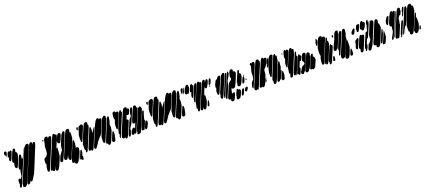

<svg xmlns="http://www.w3.org/2000/svg" viewBox="84 -1855 7552 3370"><g transform="rotate(-20 3859.5 -170.0)"><path d="M595 -432 482 -154 409 21 348 120 332 135 326 140 318 136 312 134V126V114L313 111L290 152L280 163L269 168L261 171L250 168L242 166L241 155L240 144L249 119L299 -2L432 -322L476 -427L501 -486L514 -504L524 -510L534 -516L541 -514L554 -510L556 -501L557 -480L549 -458L564 -485L570 -494L586 -501L595 -500L608 -489V-478ZM51 -426 59 -443H48H43L36 -452L29 -481L32 -491L35 -502L51 -515L66 -514L75 -509L82 -497L81 -488L73 -459L70 -455V-447L63 -427L55 -420L48 -415ZM249 -357 203 -240 184 -197 177 -182 163 -168 155 -170 142 -178 134 -192V-238L148 -276L146 -275L129 -277L127 -282L121 -297V-308L133 -355L177 -463L201 -504L209 -511L223 -512L231 -508L239 -497V-489L234 -463L225 -439L235 -444L250 -428L255 -413ZM481 -449 274 50 246 117 221 167 196 188 186 190 175 191 167 187 157 182 155 173 152 162 157 144 159 138 157 141 156 134 159 124 166 104 217 -19 347 -335 392 -443 404 -470 414 -473 421 -488 446 -507 456 -511 467 -510 478 -509 485 -500 492 -491 490 -480ZM150 -421 122 -355 111 -333 107 -326 92 -322 86 -321 84 -326 78 -341 79 -353 92 -398 90 -396H85L74 -398V-409L88 -458L103 -486L109 -495L114 -496L126 -495L127 -483L126 -477L136 -492L142 -498L156 -499L162 -500L164 -495L170 -482L167 -468ZM106 64 109 44 116 31 120 23 135 19 143 22 152 34V36L185 -6L189 -49L196 -92L208 -122L199 -125L190 -135L188 -146L190 -177L211 -232L246 -318L266 -361L273 -373L286 -378L294 -375L302 -361L296 -299L291 -287L305 -295L320 -310L336 -347L372 -436L383 -454L387 -461L388 -455L378 -433L341 -342L180 44L151 116L134 155L123 173L113 177L105 179L101 172L96 162L99 144L112 109L113 107L106 103V94Z M1255 -397 1250 -335 1209 -225 1145 -72 1126 -25 1114 2 1101 19 1096 17 1082 14 1075 2 1066 -26 1068 -39 1083 -81 1044 -17 1035 -11 1021 -10H1013L1007 -15L996 -23V-29L995 -46L1006 -79L1032 -143L1131 -382L1161 -453L1185 -498L1201 -511L1212 -514L1221 -516L1237 -509L1242 -507L1243 -501L1248 -485L1245 -472L1233 -437L1248 -453L1252 -445ZM890 -417 731 -33 692 57 684 72 675 79 667 84 661 79 652 72 650 64 648 46 655 -13 672 -61 668 -60 660 -58 659 -67 658 -98 662 -143 668 -153 674 -163 683 -169 712 -187 737 -222 746 -272 748 -351 778 -480 789 -498 801 -507 808 -512 825 -515 830 -516 840 -510 848 -505 849 -496 847 -474 853 -485 869 -498 882 -501 890 -503 899 -497 908 -491 909 -478ZM996 -423 824 -8 797 56 781 87 766 102 755 101H746L743 93L740 81V80L729 83L721 86L714 80L708 75V69L709 51L754 -60L893 -395L931 -483L947 -508L953 -514L968 -516L976 -512L984 -500L982 -488L989 -492L998 -494L1011 -486V-475ZM1143 -431 1004 -94 965 -15 958 -6 945 0 938 3 930 -1 920 -7 919 -13 917 -27 928 -62 956 -125 1009 -196 1014 -239 1022 -283 1058 -375 1094 -460 1115 -483 1118 -489 1122 -494V-491L1129 -498L1140 -501L1148 -497L1158 -492V-477ZM1078 -452 1046 -373 1034 -346 1029 -336 1010 -324 1005 -326 990 -331 986 -338 978 -349 977 -371 990 -407 1013 -460 1031 -486 1049 -496H1060L1069 -495L1076 -486L1081 -479V-471ZM758 -462 748 -447 743 -454 738 -461 743 -474 745 -480 761 -478ZM1295 -98 1244 25 1226 67 1211 94 1195 108 1184 112 1176 115 1165 112 1157 109 1151 99 1146 92 1148 78V75L1145 80L1134 83H1121L1109 75L1106 62L1121 -2L1215 -229L1231 -266L1240 -285L1253 -296L1260 -288L1263 -273L1264 -233L1256 -172L1246 -146L1259 -153L1264 -156L1278 -154L1290 -148L1300 -134V-126ZM944 -198 937 -114 917 -62 868 52 833 108 824 114H812H803L798 108L790 97V87L810 26L905 -202L927 -256L942 -266L943 -265L946 -273L956 -288L951 -276L945 -261L948 -254V-238ZM1301 -79 1260 22 1249 47 1244 53 1249 40 1262 8 1297 -78 1309 -98ZM1316 73 1307 89H1292H1287L1286 83L1285 68V67L1274 77L1266 73L1258 70V64V49L1271 15L1298 -51L1311 -78L1315 -87L1332 -88L1333 -77L1329 -33L1309 22L1316 18L1319 29ZM1279 -36 1261 8 1239 60 1232 69 1235 62 1246 35 1277 -42 1291 -73 1296 -80 1294 -72Z M1586 -412 1538 -294 1459 -104 1428 -31 1415 -15 1409 -9 1402 -14 1395 -20V-25L1397 -39L1403 -56L1399 -57L1393 -58L1391 -65L1386 -86L1390 -168L1425 -266L1475 -386L1503 -452L1526 -497L1542 -511L1555 -515L1563 -518L1573 -514L1583 -511L1586 -503L1590 -493L1588 -485L1582 -465L1580 -459L1590 -464L1592 -454L1594 -443ZM1917 -414 1801 -134 1772 -66 1753 -51 1755 -57 1757 -67V-66H1749L1743 -65L1741 -71L1736 -92L1740 -173L1773 -269L1814 -367L1843 -438L1866 -486L1890 -507L1900 -512L1916 -510L1924 -504L1931 -490L1928 -477L1922 -461L1923 -463H1928L1935 -461L1932 -451ZM1820 -401 1768 -276 1753 -239 1736 -208 1715 -190 1666 -132 1651 -114 1650 -115 1642 -94 1591 -23 1585 -18H1573H1564L1561 -23L1554 -36L1556 -46L1563 -72L1595 -148L1669 -328L1713 -431L1741 -481L1761 -504L1780 -512L1786 -510L1800 -498L1801 -479L1805 -485L1811 -491L1825 -494L1835 -492L1845 -482L1844 -466L1838 -445ZM1491 -445 1413 -256 1399 -224 1393 -213 1387 -211 1375 -212 1373 -223 1372 -274 1375 -338 1404 -424 1401 -425 1404 -436 1418 -471 1424 -483 1438 -496 1437 -490 1436 -486 1444 -495 1456 -502 1464 -506 1475 -505 1485 -504 1491 -497 1499 -489V-480V-468ZM1379 -429 1372 -447 1373 -456 1375 -471 1380 -478 1393 -486 1404 -479 1403 -472 1393 -438ZM1953 -283 1945 -222 1914 -140 1876 -49 1858 -17 1852 -8 1843 -3 1834 3 1825 1 1814 -2 1810 -15 1808 -23 1809 -31 1800 -28 1790 -31 1781 -41 1782 -49 1786 -72 1812 -137 1917 -390 1950 -465 1955 -474 1965 -479 1973 -482 1974 -477 1979 -455 1966 -381 1947 -334 1950 -333 1951 -323ZM1620 -357 1611 -296 1610 -293 1660 -368 1678 -388 1685 -392 1684 -387 1680 -374 1657 -317 1558 -79 1538 -32 1527 -14 1515 -3 1510 -5 1496 -11V-19V-30L1479 -19L1472 -16L1454 -26L1452 -41L1455 -62L1473 -107L1572 -347L1589 -387L1599 -405L1613 -414L1616 -405ZM1974 -147 1950 -40 1942 -29 1929 -22 1922 -18 1906 -22 1900 -23 1898 -28 1892 -43 1894 -54 1904 -87 1941 -175 1950 -194 1954 -201H1962H1970L1972 -190Z M2281 -268 2234 -152 2192 -51 2167 -9 2159 -1H2150H2139L2133 -11L2129 -18L2130 -32L2131 -34L2118 -22L2105 -17L2089 -22L2084 -24L2081 -31L2075 -42L2077 -59L2087 -92L2108 -143L2215 -401L2244 -470L2269 -513L2298 -525L2309 -526L2318 -520L2328 -514V-503L2329 -492L2327 -486L2336 -489L2347 -491L2354 -483L2360 -477L2359 -461L2353 -440L2334 -399L2322 -385L2311 -381L2303 -379L2296 -384L2287 -390V-392L2258 -314L2256 -309H2269H2277L2284 -296L2288 -289ZM2161 -456 2080 -261 2059 -215 2047 -207 2037 -218 2036 -233 2037 -284 2043 -324 2066 -384 2064 -385 2056 -389V-394L2054 -408V-440L2061 -495L2072 -513L2082 -518L2090 -522L2104 -520L2110 -518L2113 -513L2120 -500L2117 -490L2122 -496L2133 -500L2141 -504L2151 -501L2162 -498L2164 -489L2168 -479ZM2216 -436 2088 -129 2058 -58 2053 -46 2047 -44 2042 -41 2041 -47V-68L2058 -114L2057 -113L2051 -111L2050 -117L2047 -138L2066 -213L2159 -437L2177 -478L2189 -496L2201 -507L2209 -504L2217 -501V-489L2212 -473L2213 -474L2218 -472L2226 -469L2224 -461ZM2494 -404 2372 -108 2342 -40 2324 -22 2319 -29 2314 -36 2317 -50 2301 -27 2292 -20H2277L2268 -24L2258 -37L2259 -50L2275 -97L2309 -134L2320 -138L2330 -134L2341 -129L2342 -116L2339 -106L2350 -128L2383 -212H2382L2373 -207L2363 -202L2349 -205L2341 -211L2334 -225L2337 -241L2355 -291L2415 -436L2442 -487L2451 -497L2467 -500L2477 -498L2489 -487L2490 -482L2491 -465L2487 -453L2500 -456L2505 -457V-451L2507 -436L2503 -426ZM2393 -407 2342 -284 2311 -214 2265 -144 2262 -102 2239 -37 2231 -23 2221 -14 2215 -9 2208 -13 2199 -18V-23L2200 -40L2212 -70L2235 -127L2279 -232L2308 -296L2343 -336L2349 -345L2350 -356L2351 -390L2372 -456L2388 -481L2393 -488L2396 -487V-489L2398 -487L2408 -486H2414V-480V-467L2410 -449ZM2563 -443 2577 -406 2566 -372 2546 -323 2432 -50 2419 -21 2414 -11 2407 -8 2395 -2 2378 0 2355 -3 2350 -4 2351 -9 2354 -20 2365 -48 2359 -50 2360 -55 2364 -73 2391 -139 2487 -371 2511 -427 2523 -442 2527 -436 2535 -450 2545 -454ZM2538 -140 2511 -76 2497 -44 2479 -29 2478 -34 2475 -46 2471 -42 2454 -36 2446 -43V-54L2465 -115L2548 -315L2561 -346L2572 -362L2584 -369L2592 -354L2590 -346L2581 -318L2568 -281L2553 -220L2546 -203L2556 -200L2555 -190ZM2587 -122 2549 -48 2531 -35 2518 -39 2513 -41V-47L2512 -61L2522 -92L2546 -148L2559 -171L2564 -177L2568 -178L2576 -191L2574 -185L2571 -178H2573L2584 -180L2588 -170L2592 -160Z M2893 -412 2845 -294 2766 -104 2735 -31 2722 -15 2716 -9 2709 -14 2702 -20V-25L2704 -39L2710 -56L2706 -57L2700 -58L2698 -65L2693 -86L2697 -168L2732 -266L2782 -386L2810 -452L2833 -497L2849 -511L2862 -515L2870 -518L2880 -514L2890 -511L2893 -503L2897 -493L2895 -485L2889 -465L2887 -459L2897 -464L2899 -454L2901 -443ZM3224 -414 3108 -134 3079 -66 3060 -51 3062 -57 3064 -67V-66H3056L3050 -65L3048 -71L3043 -92L3047 -173L3080 -269L3121 -367L3150 -438L3173 -486L3197 -507L3207 -512L3223 -510L3231 -504L3238 -490L3235 -477L3229 -461L3230 -463H3235L3242 -461L3239 -451ZM3127 -401 3075 -276 3060 -239 3043 -208 3022 -190 2973 -132 2958 -114 2957 -115 2949 -94 2898 -23 2892 -18H2880H2871L2868 -23L2861 -36L2863 -46L2870 -72L2902 -148L2976 -328L3020 -431L3048 -481L3068 -504L3087 -512L3093 -510L3107 -498L3108 -479L3112 -485L3118 -491L3132 -494L3142 -492L3152 -482L3151 -466L3145 -445ZM2798 -445 2720 -256 2706 -224 2700 -213 2694 -211 2682 -212 2680 -223 2679 -274 2682 -338 2711 -424 2708 -425 2711 -436 2725 -471 2731 -483 2745 -496 2744 -490 2743 -486 2751 -495 2763 -502 2771 -506 2782 -505 2792 -504 2798 -497 2806 -489V-480V-468ZM2686 -429 2679 -447 2680 -456 2682 -471 2687 -478 2700 -486 2711 -479 2710 -472 2700 -438ZM3260 -283 3252 -222 3221 -140 3183 -49 3165 -17 3159 -8 3150 -3 3141 3 3132 1 3121 -2 3117 -15 3115 -23 3116 -31 3107 -28 3097 -31 3088 -41 3089 -49 3093 -72 3119 -137 3224 -390 3257 -465 3262 -474 3272 -479 3280 -482 3281 -477 3286 -455 3273 -381 3254 -334 3257 -333 3258 -323ZM2927 -357 2918 -296 2917 -293 2967 -368 2985 -388 2992 -392 2991 -387 2987 -374 2964 -317 2865 -79 2845 -32 2834 -14 2822 -3 2817 -5 2803 -11V-19V-30L2786 -19L2779 -16L2761 -26L2759 -41L2762 -62L2780 -107L2879 -347L2896 -387L2906 -405L2920 -414L2923 -405ZM3281 -147 3257 -40 3249 -29 3236 -22 3229 -18 3213 -22 3207 -23 3205 -28 3199 -43 3201 -54 3211 -87 3248 -175 3257 -194 3261 -201H3269H3277L3279 -190Z M3474 -446 3453 -394 3444 -378 3440 -371 3425 -365 3424 -370 3423 -375 3420 -372 3401 -367H3395L3385 -376L3379 -381V-396L3383 -418L3401 -462L3427 -509L3434 -517L3444 -521L3454 -526L3467 -522L3474 -520L3477 -507L3479 -499L3475 -483L3473 -479H3475L3483 -477L3481 -469ZM3551 -431 3523 -364 3506 -322 3490 -288 3484 -277 3469 -274 3468 -285 3471 -325 3492 -381 3482 -375 3470 -384 3471 -389 3473 -406 3483 -431 3500 -473 3510 -495 3516 -504 3537 -511 3547 -500 3545 -492 3543 -484 3549 -488 3563 -480 3562 -469ZM3703 -449 3564 -112 3529 -32 3522 -21 3512 -14 3505 -10 3499 -14 3491 -21V-27V-42L3498 -61L3495 -63L3486 -68L3485 -74L3484 -85L3501 -175L3535 -259L3601 -418L3629 -482L3643 -501L3648 -507L3664 -510L3673 -507L3681 -495L3679 -484L3678 -479L3681 -483L3687 -489L3696 -488L3707 -486V-478L3708 -465ZM3696 -149 3666 -68 3646 -28 3636 -16 3623 -10 3616 -7 3603 -14 3598 -17V-22L3597 -40L3603 -55L3609 -70L3582 -21L3570 -12L3559 -13L3550 -14L3547 -22L3542 -33L3546 -48L3560 -83L3582 -137L3690 -398L3723 -474L3738 -496L3743 -502L3757 -507L3763 -509L3772 -503L3779 -498V-492V-477L3776 -467L3769 -450L3799 -495L3811 -501L3821 -496L3829 -492L3830 -478L3826 -457L3810 -415L3774 -357L3763 -350L3752 -353L3744 -356L3741 -369L3743 -387L3739 -379L3711 -321L3690 -259L3683 -241L3693 -246L3701 -235V-227ZM3595 -416 3556 -320 3531 -262 3504 -198 3496 -184 3484 -188 3483 -202 3489 -250 3516 -326 3561 -434 3581 -478 3591 -494 3610 -502 3620 -497 3619 -492V-481L3613 -460ZM3345 -425 3337 -409 3330 -406 3323 -403 3321 -408 3317 -420V-436L3326 -476L3331 -486L3346 -500L3355 -498L3363 -496L3364 -491L3365 -475L3361 -462ZM3380 -438 3368 -411 3361 -401 3360 -400 3351 -383 3347 -376 3348 -381 3353 -399H3349L3350 -407L3361 -443L3385 -491L3399 -497L3397 -486ZM3857 -400 3843 -386 3832 -388 3824 -389V-395L3826 -414L3846 -466L3854 -482L3858 -489L3871 -496L3878 -493L3884 -479L3882 -463ZM3823 -351V-364L3822 -369L3828 -376L3835 -382L3837 -373L3840 -362ZM3687 -38 3680 -50 3682 -65 3703 -120 3715 -139 3721 -145 3724 -138 3727 -110 3712 -53 3704 -42Z M4199 -79 4172 -15 4153 14 4135 25 4121 24 4112 23 4104 12 4099 6 4100 -5 4104 -24 4095 -21 4089 -19 4078 -24 4070 -27 4065 -41 4062 -49 4066 -65 4087 -119 4137 -240 4168 -305 4207 -333 4220 -342 4223 -353 4226 -364 4224 -375 4218 -407 4237 -479 4254 -506 4272 -516 4286 -514 4294 -513 4301 -502 4306 -495 4304 -482 4299 -465 4312 -466H4318L4329 -457L4335 -452L4338 -442L4340 -432L4327 -389L4281 -276L4246 -204L4224 -185L4213 -183L4203 -182L4185 -193L4184 -199V-205L4170 -185L4162 -142L4151 -106V-107L4182 -117L4192 -118L4199 -113L4206 -107L4204 -99ZM4135 -451 4014 -159 3983 -94 3974 -84 3963 -83H3955L3950 -90L3943 -100L3942 -111L3959 -171L3955 -172L3957 -177L3961 -190L3983 -244L4058 -426L4078 -472L4090 -483L4091 -481L4107 -498L4116 -503L4128 -502L4137 -501L4141 -494L4145 -484L4143 -475ZM4202 -423 4182 -388 4161 -357 4156 -344 4148 -309 4138 -267 4080 -127 4050 -58 4046 -51 4036 -47 4030 -45V-51L4032 -70L4033 -74L4031 -73L4026 -71L4027 -76L4032 -95L4063 -171L4168 -425L4194 -486L4208 -501L4215 -492L4212 -482H4217L4219 -470L4215 -452ZM4164 -433 4049 -155 4021 -92 4015 -82 4008 -78 4003 -76V-81L4005 -100L4008 -106L4005 -104L4006 -110L4009 -127L4038 -196L4133 -427L4149 -464L4157 -480L4171 -493L4170 -488L4179 -483L4178 -477ZM3929 -360 3964 -428 3981 -437 3987 -439 3986 -433 3985 -427 3999 -455 4023 -476 4032 -481 4048 -482 4055 -477 4062 -465 4056 -447 3965 -228 3949 -189 3937 -172 3921 -168 3910 -182 3908 -239 3926 -293 3929 -301 3918 -302 3919 -313ZM4414 -331 4381 -247 4352 -199 4334 -186H4320L4311 -185L4303 -192L4295 -199L4294 -205V-221L4304 -251L4303 -254L4300 -262L4304 -275L4319 -312L4367 -427L4377 -449L4383 -459L4390 -462L4401 -463L4403 -454L4405 -446L4402 -435L4392 -408L4391 -405L4392 -404L4407 -394L4416 -380ZM4449 -291 4433 -238 4420 -214 4399 -205 4389 -214 4390 -222 4393 -240 4416 -296 4426 -314 4435 -316 4444 -338 4457 -356 4458 -346 4446 -314ZM4461 -246 4460 -261 4467 -273 4472 -278 4481 -267 4479 -262 4473 -247ZM4312 -82 4284 -18 4263 12 4232 25 4220 26 4212 20 4203 14V8L4204 -8L4214 -34L4212 -48L4233 -105L4255 -148L4268 -157L4280 -149L4278 -137H4291H4299L4308 -130L4315 -125L4317 -116L4318 -105ZM4369 -85 4352 -43 4341 -24 4330 -11 4322 -12H4311L4310 -23L4309 -34L4315 -54L4336 -100L4343 -112L4356 -124L4358 -128L4371 -137L4367 -126L4376 -125L4377 -116L4378 -105ZM4384 -77 4406 -126 4420 -130 4419 -124 4421 -126 4430 -136 4447 -131 4448 -125 4449 -111 4444 -99 4423 -69 4413 -59 4401 -56 4393 -62 4394 -68 4395 -72 4384 -69Z M4786 -418 4656 -105 4624 -32 4607 -12 4603 -19 4598 -28 4599 -29 4596 -26 4578 -16 4567 -20 4559 -22 4555 -30 4550 -42 4551 -55 4562 -93 4583 -142 4690 -403 4724 -481 4744 -512 4760 -519 4765 -522 4781 -517 4786 -515 4788 -510 4793 -495 4792 -484 4790 -480H4797L4802 -478V-466ZM4919 -451 4899 -404 4873 -358 4829 -310 4823 -276 4819 -225 4781 -118 4740 -40 4732 -32 4719 -26 4711 -23 4704 -27 4694 -33V-39V-48L4687 -38L4675 -32L4668 -29L4661 -33L4651 -39V-44V-59L4663 -89L4687 -148L4792 -402L4824 -478L4837 -501L4843 -510L4855 -517L4860 -520L4870 -516L4878 -513L4879 -505L4881 -493L4880 -490L4892 -500L4905 -503L4913 -504L4921 -495L4928 -489L4926 -481ZM5038 -458 4936 -212 4915 -162 4907 -146 4892 -148 4891 -153 4889 -167 4888 -231 4920 -354 4954 -435 4977 -485 4997 -510 5016 -518 5027 -517 5037 -516 5045 -508 5050 -502 5048 -491ZM5102 -375 5053 -254 4978 -72 4954 -24 4942 -11 4926 -7 4916 -10 4906 -20V-28L4908 -51L4915 -68L4905 -62L4904 -70L4902 -91L4930 -172L5037 -432L5058 -481L5069 -499L5088 -508L5098 -499L5095 -485L5091 -474L5101 -476L5107 -477L5108 -471L5113 -454ZM4700 -446 4579 -154 4549 -85 4545 -75 4531 -69 4528 -77 4525 -106 4546 -169 4589 -218 4600 -270 4602 -347 4633 -459 4632 -458 4621 -461V-469L4620 -482L4635 -503L4648 -497L4647 -489L4646 -482L4658 -496L4665 -502L4677 -504L4685 -506L4693 -502L4703 -497L4705 -488L4708 -477L4706 -469ZM4958 -454 4915 -351 4903 -327 4899 -320 4893 -326 4887 -331 4889 -339 4896 -363 4902 -378V-383L4903 -400L4926 -456L4935 -476H4945L4943 -472L4964 -479L4963 -474ZM5084 -172 5080 -163 5072 -143 5048 -86 5044 -77V-76L5037 -60L5019 -33L5012 -25L4998 -21L4988 -24L4979 -33V-46L4999 -106L5076 -293L5093 -332L5102 -351L5116 -363L5124 -356L5125 -343L5116 -255L5094 -197L5096 -202L5093 -194ZM5104 -175 5060 -66 5051 -47 5046 -41 5037 -45 5039 -53 5042 -60 5036 -51 5038 -58 5047 -80 5084 -171 5096 -198 5100 -205V-198L5094 -184L5100 -195L5105 -202L5111 -199L5110 -194ZM5131 -111 5113 -41 5107 -31 5092 -23 5087 -20 5073 -24 5065 -26V-32L5063 -49L5075 -84L5104 -152L5116 -177L5124 -180L5130 -170ZM4799 -121 4798 -119 4803 -125 4801 -117 4792 -97 4787 -90 4788 -96 4791 -107 4783 -92 4778 -86 4779 -91 4780 -105 4797 -147 4805 -163 4812 -164 4810 -156Z M5329 -452 5250 -260 5229 -214 5218 -207 5210 -219V-282L5239 -370L5228 -374V-382V-402L5249 -482L5260 -501L5269 -508L5276 -513L5283 -509L5291 -505L5290 -500V-492L5293 -496L5313 -506L5324 -502L5332 -498L5335 -490L5338 -479L5336 -472ZM5414 -392 5287 -84 5265 -36 5254 -21 5238 -10 5228 -16 5220 -20 5219 -28 5220 -50 5237 -92 5229 -87 5223 -85 5222 -91 5218 -113 5231 -198 5306 -383 5333 -447 5352 -487 5366 -503 5377 -508 5385 -512 5395 -506 5402 -502V-489L5399 -476L5408 -481L5415 -485L5422 -479L5430 -471L5431 -460ZM5207 -455 5209 -472 5221 -478V-470L5220 -456L5209 -445ZM5439 -281 5354 -77 5337 -41 5327 -28 5315 -23 5313 -28 5310 -43 5309 -41 5298 -35 5293 -32 5291 -38 5288 -56 5315 -125 5409 -351 5424 -388 5433 -407 5443 -423 5449 -420 5457 -417 5456 -406 5443 -354 5437 -340 5449 -345 5455 -336 5454 -322ZM5413 -51 5400 -25 5395 -15 5387 -13 5377 -9 5376 -15 5373 -29 5374 -34 5369 -29 5355 -25 5353 -30 5349 -47 5372 -110 5450 -297 5475 -347 5484 -357 5492 -354 5499 -352 5501 -343 5503 -332 5500 -323 5504 -325 5511 -330 5515 -323 5520 -316 5517 -304 5501 -264 5493 -247 5485 -239 5474 -235 5466 -240V-241L5452 -207L5421 -129L5422 -130L5429 -133L5431 -128L5435 -114L5431 -98ZM5597 -295 5540 -157 5495 -50 5457 -6 5446 -2 5438 -5 5426 -8 5423 -16 5417 -27 5419 -35 5423 -53 5440 -79 5454 -113 5461 -126 5457 -113 5445 -88 5477 -136 5506 -149 5516 -153 5523 -162 5529 -169V-180L5528 -191L5523 -201L5512 -220L5507 -230V-241L5526 -302L5540 -330L5555 -345L5566 -349L5574 -352L5595 -347L5600 -338L5605 -329L5604 -321ZM5663 -239 5609 -109 5587 -58 5575 -50 5577 -58 5569 -40 5557 -22 5546 -14 5540 -10 5524 -7 5519 -6 5508 -15 5501 -20V-26L5499 -42L5508 -70L5527 -117L5587 -261L5620 -323L5628 -331L5644 -335L5649 -336L5660 -328L5667 -324L5669 -319L5673 -303L5671 -292L5659 -254L5658 -253L5667 -268L5677 -274L5674 -266ZM5738 -171 5682 -42 5650 -22 5639 -19 5630 -26 5623 -32 5624 -38 5623 -36 5612 -32 5604 -28 5597 -36 5592 -42 5595 -56 5610 -98 5669 -241 5694 -284 5710 -289 5719 -281 5720 -271 5707 -229 5712 -230 5723 -232 5729 -220Z M6017 -457 5967 -333 5884 -131 5852 -55 5847 -45 5838 -38 5832 -33 5826 -38 5818 -45 5816 -61 5815 -95 5825 -156 5843 -200 5840 -205 5835 -215 5834 -231V-284L5839 -343L5873 -438L5902 -500L5926 -521L5935 -525H5947H5956L5963 -520L5972 -513V-507L5971 -491L5980 -498L5994 -501L6002 -502L6011 -496L6019 -490L6020 -481ZM6242 -400 6210 -321 6189 -272 6176 -240 6166 -221 6156 -211 6155 -218 6138 -198 6129 -192H6118H6108L6100 -200L6094 -207V-222L6099 -243L6115 -282L6135 -326L6164 -384L6195 -474L6213 -504L6229 -518L6240 -521L6250 -524L6260 -518L6270 -513V-501L6264 -479V-476L6266 -462L6261 -444ZM6344 -283 6261 -84 6237 -30 6226 -32 6224 -29 6210 -19 6196 -20H6188L6182 -27L6174 -36L6173 -50L6180 -89L6198 -133L6313 -411L6343 -482L6356 -502L6361 -508L6376 -509L6385 -505L6394 -493L6396 -480L6390 -421L6368 -365L6372 -366L6371 -361L6369 -348L6362 -328ZM5869 -443 5849 -399 5842 -388 5837 -389 5829 -390 5828 -404 5837 -455 5852 -483 5853 -484 5849 -488 5850 -499V-504L5864 -503L5862 -498L5859 -492L5867 -493L5879 -495V-484L5880 -473ZM6317 -444 6201 -164 6172 -98 6154 -82 6153 -87 6152 -107 6176 -183V-185L6170 -194L6172 -208L6184 -243L6264 -435L6287 -486L6292 -493H6304V-482L6302 -477L6304 -481L6318 -492L6323 -484L6328 -477L6326 -469ZM6163 -470 6167 -453 6162 -440 6159 -433 6146 -425 6144 -430 6138 -442 6142 -457 6143 -463 6151 -470ZM6052 -351 6011 -237 5949 -87 5919 -28 5914 -22 5901 -17 5892 -20 5885 -29 5887 -40 5900 -77 5896 -67 5884 -45 5875 -33 5866 -34H5860V-40L5862 -62L5893 -138L6001 -399L6028 -460L6032 -468L6047 -469L6050 -459L6049 -441L6036 -404L6048 -406L6052 -395ZM6376 -256 6373 -174 6351 -105 6325 -42 6305 -7 6298 1 6288 5 6279 10 6268 9H6257L6251 2L6242 -6V-19L6256 -65L6336 -259L6350 -291L6356 -300L6367 -326L6377 -343V-337L6373 -322L6368 -309L6371 -311L6374 -301ZM6092 -269 6035 -133 6001 -50 5980 -10 5970 1 5965 2H5951L5949 -3L5946 -21L5953 -39L5949 -41L5942 -48L5944 -59L5961 -105L6033 -277L6048 -311L6058 -327L6071 -334L6080 -324L6079 -319L6076 -310L6082 -311L6090 -313L6094 -306L6099 -297L6097 -290ZM6395 -96 6391 -46 6388 -35 6375 -19 6362 -15 6354 -13 6344 -23 6338 -29 6339 -37 6343 -56 6368 -117 6380 -135 6386 -140 6391 -130ZM6065 -75 6063 -55 6057 -42 6054 -34 6031 -29 6021 -40 6023 -53 6041 -103 6051 -119 6058 -116 6065 -112V-107L6066 -96Z M6741 -411 6713 -372 6703 -365 6688 -363 6680 -366 6672 -380 6674 -388 6675 -393 6669 -391 6660 -393 6652 -404 6653 -414 6662 -445 6683 -494 6700 -521 6718 -531 6727 -526 6734 -522V-510L6731 -500L6734 -501L6744 -506L6754 -500L6763 -494L6764 -489L6765 -477L6761 -458ZM6667 -57 6641 -10 6636 -3 6620 -6 6619 -17 6627 -45 6620 -48V-60L6625 -80L6638 -115L6699 -260L6720 -306L6728 -319L6736 -321L6748 -326V-320L6754 -327L6771 -390L6783 -428L6787 -436L6780 -442L6781 -454L6792 -485L6799 -499L6812 -516L6820 -514L6827 -512V-501L6822 -483L6834 -481V-469L6819 -423L6742 -239L6726 -211L6717 -205L6708 -202L6672 -115L6673 -114L6680 -110L6679 -98ZM6645 -435 6625 -391 6614 -376 6601 -366 6589 -371 6584 -373 6583 -384 6581 -395 6585 -405 6587 -411 6582 -420 6586 -435 6605 -479 6618 -497 6628 -488 6633 -496 6646 -503 6655 -496 6662 -490 6660 -477ZM6897 -391 6764 -71 6715 3 6706 9 6694 11 6685 12 6679 7 6670 1V-7V-20L6674 -33L6680 -46L6682 -52L6700 -97L6711 -114L6713 -109V-108L6732 -130L6757 -164L6760 -208L6765 -251L6772 -268L6771 -269L6776 -281L6788 -311L6847 -453L6858 -477L6864 -485L6873 -486L6871 -477L6874 -479L6886 -480H6895L6904 -473L6912 -467L6914 -455L6915 -444L6912 -431ZM7004 -306 6947 -159 6913 -78 6893 -32 6874 -6 6865 1 6851 4 6845 6 6835 0 6827 -4 6825 -9 6821 -23 6823 -31 6827 -46 6815 -44 6810 -43 6799 -47 6791 -51 6789 -57 6784 -70 6785 -78 6793 -104 6820 -168 6906 -377 6931 -436 6942 -457 6946 -464 6960 -471 6965 -473 6972 -470 6984 -464 6986 -459 6993 -445V-433L6981 -391L6984 -389L6995 -384L6999 -374ZM6497 -412 6530 -445 6541 -452 6546 -451 6559 -448V-442V-431L6553 -413L6533 -370L6519 -354L6507 -352L6499 -350L6491 -359L6485 -365V-374L6484 -385ZM6671 -239 6619 -114 6587 -38 6572 -15 6567 -9 6550 -6 6541 -9 6530 -21V-35L6541 -71H6539H6531L6528 -78L6522 -91L6526 -112L6540 -150L6566 -214L6586 -260L6601 -288L6615 -303L6625 -305L6633 -306L6639 -297L6642 -290L6645 -293L6660 -296L6665 -297L6674 -290L6680 -285V-276ZM7001 -187 6950 -65 6935 -37 6927 -34 6930 -42 6931 -45 6923 -37 6911 -44 6915 -55 6930 -95 6987 -233 7003 -267 7014 -276 7021 -274 7020 -268 7019 -258 7013 -237 7004 -214 7010 -218 7008 -210ZM6559 -227 6520 -132 6505 -102 6500 -92 6491 -90 6480 -86 6475 -93 6469 -102 6470 -124 6481 -157 6492 -183 6490 -189 6491 -202 6502 -232 6514 -250 6522 -247H6523L6530 -259L6547 -271L6558 -269L6566 -267V-258V-245ZM7036 -244V-172L7034 -128L7023 -98L7002 -47L6999 -42L6998 -38L6995 -31H6993L6987 -21L6980 -12H6975H6956L6943 -13L6938 -14L6942 -24L6953 -51L7000 -163L7023 -219Z M7319 -191 7261 -51 7246 -26 7239 -19 7229 -20 7230 -25 7231 -31 7220 -24H7208H7199L7194 -31L7188 -40L7189 -59L7201 -91L7226 -153L7328 -399L7357 -468L7381 -512L7398 -524L7410 -525L7419 -526L7427 -517L7432 -510L7431 -499L7424 -475H7431L7430 -466L7420 -435L7408 -408L7400 -398L7388 -397V-399L7352 -353L7346 -289L7335 -257L7341 -258L7339 -244L7333 -226ZM7658 -383 7606 -242 7528 -56 7508 -22 7501 -14 7481 -5 7467 -7 7459 -9 7457 -14 7449 -27 7450 -35 7456 -61 7457 -63 7443 -67 7442 -75 7439 -97 7440 -177 7475 -278 7528 -406 7559 -477 7578 -509 7595 -521 7607 -523 7616 -525 7627 -521 7635 -518 7636 -512 7640 -496 7638 -485 7636 -481 7647 -482H7652L7655 -477L7661 -464L7663 -438ZM7458 -402 7448 -378 7435 -356 7430 -349 7429 -355 7426 -368 7428 -376 7434 -394 7447 -425 7445 -432 7447 -450 7458 -478 7473 -506 7480 -515H7488L7498 -513L7497 -502L7483 -459L7470 -433ZM7527 -420 7488 -324 7461 -260 7432 -194 7419 -180 7420 -191 7421 -194 7419 -189 7386 -133 7351 -61 7332 -46V-51L7335 -73L7369 -156L7413 -262L7440 -322L7484 -432L7513 -498L7533 -513L7543 -500L7541 -485L7538 -477L7549 -485L7548 -472L7542 -455ZM7312 -432 7184 -123 7151 -47 7132 -26 7126 -31 7118 -38 7120 -44 7123 -57 7137 -86 7167 -142 7180 -174 7183 -218 7190 -255 7194 -264 7188 -259 7176 -262 7168 -264 7163 -273 7159 -283V-293L7165 -325L7209 -433L7244 -499L7261 -511H7272L7283 -512L7286 -504L7292 -494L7290 -486L7299 -496L7313 -504L7328 -495V-484ZM7330 -424 7226 -174 7185 -75 7184 -73 7174 -51 7173 -52 7167 -48 7169 -53 7170 -57H7169L7171 -63L7174 -78L7204 -152L7312 -412L7338 -474L7349 -488L7350 -475L7331 -427ZM7124 -384 7161 -442 7174 -453 7186 -452 7195 -451 7194 -446 7192 -429 7177 -390 7150 -326 7143 -312 7134 -305 7125 -304 7119 -313 7115 -331ZM7656 -203 7653 -142 7629 -68 7607 -22 7582 -1 7573 4 7562 2 7552 1 7545 -9 7540 -16 7542 -30 7544 -37 7537 -31 7536 -36 7533 -50 7538 -65 7556 -107 7630 -286 7649 -330 7658 -344 7670 -339 7668 -331 7651 -278 7644 -259 7651 -261 7654 -250ZM7391 -236 7349 -136 7327 -82 7318 -64 7314 -56 7303 -32 7298 -23 7292 -21 7283 -20 7285 -31 7295 -58 7292 -65 7294 -78 7310 -120 7362 -245 7383 -288 7392 -298 7410 -293 7408 -282ZM7647 -37 7632 -39 7634 -50 7646 -83 7652 -98 7667 -112 7669 -98 7668 -78 7659 -49Z"/></g></svg>

Font: Rubik Marker Hatch
Style: Regular
Weight: 400
Designer: Hubert and Fischer, NaN
Foundry: Hubert & Fischer, NaN
Version: Version 2.200